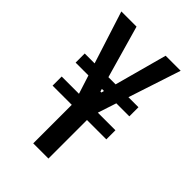

<svg xmlns="http://www.w3.org/2000/svg" viewBox="-208 -769 849 849"><g transform="rotate(45 216.5 -344.0)"><path d="M168 0V-241H48V-298H156L31 -688H126L216 -372H222L308 -688H402L274 -298H384V-241H263V0ZM48 -385V-442H384V-385Z"/></g></svg>

Font: Saira ExtraCondensed SemiBold
Style: Regular
Weight: 600
Width: 2
Designer: Hector Gatti with collaboration of the Omnibus-Type team
Foundry: Omnibus-Type
Version: Version 1.101